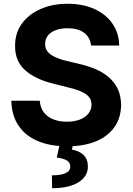

<svg xmlns="http://www.w3.org/2000/svg" viewBox="-20 -757 695 1007"><path d="M605 -518.1H457.5Q453.1 -561 421.4 -585Q389.6 -608.9 333.5 -608.9Q297.9 -608.9 270 -598.1Q243.2 -586.9 230.5 -569.3Q216.8 -551.3 216.8 -527.3Q216.3 -508.3 225.1 -493.2Q233.9 -478.5 250 -468.3Q264.6 -458 287.1 -450.2Q308.1 -441.9 331.5 -437L397 -421.4Q444.8 -410.2 484.4 -393.1Q524.4 -375.5 553.2 -349.6Q581.5 -324.2 598.6 -288.6Q614.3 -253.9 615.2 -207.5Q614.3 -139.6 581.5 -92.3Q547.9 -43 484.9 -16.6Q421.9 10.3 332.5 10.3Q244.1 10.3 179.7 -16.6Q113.8 -43.9 78.1 -97.2Q41 -150.4 39.6 -228.5H188.5Q191.4 -191.9 210 -167.5Q228.5 -143.6 259.8 -130.9Q290.5 -118.7 331.1 -118.7Q369.1 -118.7 398.9 -129.9Q427.7 -141.1 443.8 -161.6Q460 -182.1 460 -208Q460 -233.4 445.8 -249.5Q431.6 -265.6 403.8 -277.8Q376.5 -289.6 336.4 -298.8L257.3 -318.8Q164.6 -341.8 111.8 -388.7Q58.1 -436.5 59.1 -517.1Q58.6 -582.5 94.2 -632.3Q129.4 -681.6 192.4 -709.5Q254.9 -737.3 334.5 -737.3Q415 -737.3 476.1 -709.5Q537.1 -681.2 570.3 -632.3Q604.5 -582 605 -518.1ZM277.8 69.3 293.5 -2.9H363.3L357.4 27.8Q394.5 33.7 417.5 55.2Q440.4 77.1 440.9 114.3Q441.9 167.5 392.1 198.7Q342.8 230 253.4 230L252 162.6Q297.4 162.6 322.3 151.9Q348.1 140.6 348.6 118.2Q349.1 96.2 332 85.4Q314.5 74.2 277.8 69.3Z"/></svg>

Font: My Font
Style: Bold
Weight: 500
Designer: Rasmus Andersson
Foundry: rsms
Version: Version 0.001